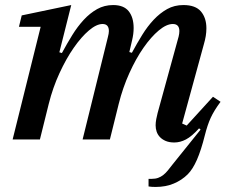

<svg xmlns="http://www.w3.org/2000/svg" viewBox="-20 -552 902 760"><path d="M670 12Q650 12 636 6Q622 0 613 -9.5Q604 -19 600 -31Q596 -43 596 -56Q596 -67 598.5 -80.5Q601 -94 604 -105L687 -407Q690 -419 690 -429Q690 -457 664 -457Q639 -457 608.5 -431.5Q578 -406 548 -363Q518 -320 492 -262.5Q466 -205 450 -141L415 0H307L407 -405Q411 -420 411 -429Q411 -457 386 -457Q362 -457 332 -431.5Q302 -406 272 -363Q242 -320 215.5 -262.5Q189 -205 173 -141L138 0H30L141 -446H55L66 -491L262 -532L215 -345L225 -342Q245 -379 266 -413Q287 -447 311.5 -473.5Q336 -500 364.5 -516Q393 -532 428 -532Q470 -532 489.5 -507.5Q509 -483 509 -441Q509 -418 503 -393L492 -346L502 -343Q522 -380 543 -414Q564 -448 588.5 -474Q613 -500 641.5 -516Q670 -532 706 -532Q754 -532 775.5 -506.5Q797 -481 797 -440Q797 -425 794.5 -409.5Q792 -394 787 -377L701 -63L719 -55L823 -169L853 -149Q827 -114 814 -85.5Q801 -57 791 -17Q776 43 759.5 80.5Q743 118 723 138Q700 161 668 174.5Q636 188 596 188Q587 188 580 187.5Q573 187 568 186V156H580Q595 156 606 152Q617 148 626.5 140.5Q636 133 644.5 122.5Q653 112 663 99L774 -39L768 -44Q739 -12 716 0Q693 12 670 12Z"/></svg>

Font: IBM Plex Serif Medm
Style: Italic
Weight: 500
Italic angle: -14°
Designer: Mike Abbink, Paul van der Laan, Pieter van Rosmalen
Foundry: Bold Monday
Version: Version 3.001